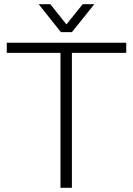

<svg xmlns="http://www.w3.org/2000/svg" viewBox="-20 -888 630 908"><path d="M266 0V-638H12V-686H577V-638H320V0ZM163 -868H218L309 -754H279L371 -868H426L320 -736H268Z"/></svg>

Font: Archivo Thin
Style: Regular
Weight: 250
Designer: Hector Gatti
Foundry: Omnibus-Type
Version: Version 2.001